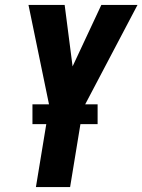

<svg xmlns="http://www.w3.org/2000/svg" viewBox="-20 -755 575 775"><path d="M125 0 179 -328 95 -735H241L273 -487L389 -735H535L315 -317L263 0ZM374 -254H111V-334H374Z"/></svg>

Font: Iosevka Heavy Oblique
Style: Regular
Weight: 900
Italic angle: -9°
Monospace: yes
Designer: Belleve Invis
Foundry: Belleve Invis
Version: Version 32.5.0; ttfautohint (v1.8.4)